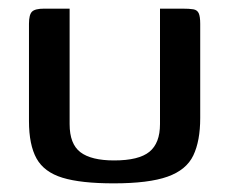

<svg xmlns="http://www.w3.org/2000/svg" viewBox="-20 -419 530 444"><path d="M141 -399V-132Q141 -86 166 -67Q191 -48 244 -48Q301 -48 325.5 -68Q350 -88 350 -132V-399Q351 -399 358.5 -399Q366 -399 375 -399Q384 -399 392 -399Q400 -399 402 -399Q418 -399 427 -397.5Q436 -396 439.5 -388.5Q443 -381 443 -364V-146Q443 -93 427 -59.5Q411 -26 367.5 -10.5Q324 5 243 5Q167 5 124.5 -8Q82 -21 64.5 -52.5Q47 -84 47 -139V-364Q47 -385 54 -392Q61 -399 82 -399Q97 -399 111.5 -399Q126 -399 141 -399Z"/></svg>

Font: Genos Thin Medium
Style: Regular
Weight: 500
Version: Version 1.010